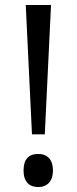

<svg xmlns="http://www.w3.org/2000/svg" viewBox="-20 -734 307 768"><path d="M83 -713.9H184.1L159.2 -196.8H107.9ZM74.2 -51.8C74.2 -96.2 93.8 -118.2 132.8 -118.2C170.4 -118.2 191.9 -94.7 191.9 -51.8C191.9 -10.3 169.9 14.2 132.8 14.2C99.1 14.2 74.2 -4.9 74.2 -51.8Z"/></svg>

Font: OpenSansEmoji
Style: Regular
Weight: 400
Foundry: MorbZ
Version: Version 1.000;PS 001.000;hotconv 1.0.70;makeotf.lib2.5.58329